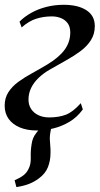

<svg xmlns="http://www.w3.org/2000/svg" viewBox="-22 -535 416 802"><path d="M46.5 246.5 39 218Q61 208.5 75 198Q89 187.5 97 171Q107.5 151.5 106.5 123Q105.5 94.5 110 67.5Q113.5 40.5 129 21.2Q144.5 2 154.5 -12L213.5 -44Q197 -24 191.5 0.8Q186 25.5 186 45Q186.5 58.5 188 74Q189.5 89.5 189 103.5Q189 136 178.2 163.2Q167.5 190.5 140 210.5Q122 224 100.2 232.8Q78.5 241.5 46.5 246.5ZM131 10Q91.5 10 61.2 -2.5Q31 -15 14.2 -38.2Q-2.5 -61.5 -2.5 -93.5Q-2.5 -126 13.2 -150.2Q29 -174.5 55.5 -193.8Q82 -213 113.8 -230.2Q145.5 -247.5 177 -266.5Q225.5 -296 248.5 -328Q271.5 -360 271.5 -399.5Q271.5 -423 260.8 -437.8Q250 -452.5 232.5 -459.5Q215 -466.5 194.5 -466.5Q160 -466.5 129.2 -456.8Q98.5 -447 68.5 -420.5L59.5 -444.5Q80 -465.5 108.8 -481.5Q137.5 -497.5 172 -506.2Q206.5 -515 244 -515Q304 -515 339 -492.2Q374 -469.5 374 -426Q374 -392.5 357.5 -366.8Q341 -341 313.5 -320.8Q286 -300.5 252.5 -282Q219 -263.5 185.5 -244Q160 -229.5 139.8 -210.2Q119.5 -191 108.2 -168Q97 -145 97 -119Q97 -96.5 108.2 -79.5Q119.5 -62.5 139.2 -53.5Q159 -44.5 183 -44.5Q223.5 -44.5 253 -55.8Q282.5 -67 315.5 -104L324 -78Q300 -45 267.8 -26Q235.5 -7 200.5 1.5Q165.5 10 131 10Z"/></svg>

Font: Merriweather 144pt
Style: Italic
Weight: 400
Italic angle: -7.8°
Version: Version 2.101